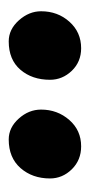

<svg xmlns="http://www.w3.org/2000/svg" viewBox="96 -962 205 438"><g transform="rotate(90 199.0 -742.5)"><path d="M297.7 -659.4Q270.6 -659.4 250.1 -682.2Q229.5 -705 229.5 -733.2Q229.5 -770.5 253.2 -797.6Q276.8 -824.6 313.3 -824.6Q344.8 -824.6 365.7 -803.3Q386.6 -781.9 386.6 -753.5Q386.6 -713.5 363 -686.4Q339.3 -659.4 297.7 -659.4ZM73.8 -659.4Q46.6 -659.4 25.9 -682.5Q5.2 -705.7 5.2 -733.2Q5.2 -771.2 29.1 -797.9Q53 -824.6 89.5 -824.6Q120.5 -824.6 141 -803.3Q161.5 -781.9 161.5 -753.5Q161.5 -712.8 138.6 -686.1Q115.7 -659.4 73.8 -659.4Z"/></g></svg>

Font: Merriweather Sans Variable Regular
Style: Italic
Weight: 300
Italic angle: -8°
Designer: Eben Sorkin
Foundry: Eben Sorkin
Version: Version 2.001